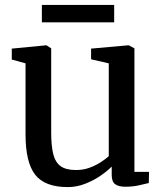

<svg xmlns="http://www.w3.org/2000/svg" viewBox="-20 -751 668 782"><path d="M490 9.5Q462.5 9.5 448.8 -1Q435 -11.5 435 -38V-72.5Q416 -53.5 387.8 -34.2Q359.5 -15 325.5 -2Q291.5 11 256 11Q162.5 11 123.2 -39.5Q84 -90 84 -203.5V-493L28 -508.5V-553L168 -566.5H169.5L188.5 -554V-211Q188.5 -156.5 197 -123Q205.5 -89.5 227.2 -74Q249 -58.5 290 -58.5Q319.5 -58.5 344.5 -67.8Q369.5 -77 389.8 -90Q410 -103 423 -115V-493L351 -509.5V-553L502.5 -566.5H504.5L527.5 -554V-51H587L586 -5.5Q569 -1.5 545 4Q521 9.5 490 9.5ZM445 -731V-660H150.5V-731Z"/></svg>

Font: Merriweather 20pt
Style: Regular
Weight: 400
Version: Version 2.100